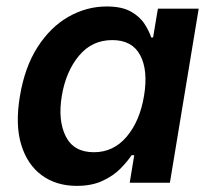

<svg xmlns="http://www.w3.org/2000/svg" viewBox="-20 -573 664 602"><path d="M220.7 9.8Q156.7 9.8 111.3 -23.2Q65.9 -56.2 46.6 -119.1Q27.3 -182.1 42.5 -272Q57.6 -362.8 97.9 -425.5Q138.2 -488.3 194.8 -520.5Q251.5 -552.7 314.5 -552.7Q362.3 -552.7 390.6 -536.6Q418.9 -520.5 433.3 -497.8Q447.8 -475.1 454.1 -455.6H460L475.1 -545.9H603L512.7 0H386.7L400.9 -86.4H392.6Q379.4 -66.4 357.2 -43.9Q335 -21.5 301.3 -5.9Q267.6 9.8 220.7 9.8ZM274.4 -95.7Q335.9 -95.7 377.2 -144.5Q418.5 -193.4 431.6 -272.5Q444.8 -352.1 419.7 -399.7Q394.5 -447.3 332 -447.3Q268.1 -447.3 227.3 -397.9Q186.5 -348.6 173.8 -272.5Q161.1 -195.8 186 -145.8Q210.9 -95.7 274.4 -95.7Z"/></svg>

Font: Inter Semi Bold
Style: Italic
Weight: 600
Italic angle: -9.39999°
Designer: Rasmus Andersson
Foundry: rsms
Version: Version 4.000;git-3c8e0fc